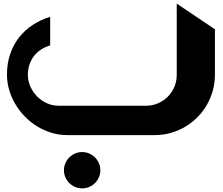

<svg xmlns="http://www.w3.org/2000/svg" viewBox="-20 -748 1237 1063"><path d="M434.6 93.8Q455.6 93.8 473.9 101.8Q492.2 109.9 505.9 123.5Q519.5 137.2 527.6 155.5Q535.6 173.8 535.6 194.3Q535.6 215.3 527.6 233.6Q519.5 252 505.9 265.6Q492.2 279.3 473.9 287.1Q455.6 294.9 434.6 294.9Q414.1 294.9 395.8 287.1Q377.4 279.3 363.8 265.6Q350.1 252 342 233.6Q334 215.3 334 194.3Q334 173.8 342 155.5Q350.1 137.2 363.8 123.5Q377.4 109.9 395.8 101.8Q414.1 93.8 434.6 93.8ZM958.5 -728 1169.9 -585.9V-334.5H1169.4H1169.9Q1169.9 -288.6 1158 -245.8Q1146 -203.1 1124.5 -166Q1103 -128.9 1072.5 -98.4Q1042 -67.9 1005.1 -46.1Q968.3 -24.4 925.8 -12.2Q883.3 0 837.4 0H353Q306.6 0 263.9 -13.2Q221.2 -26.4 184.1 -49.3Q147 -72.3 116.5 -104Q85.9 -135.7 64.2 -172.9Q42.5 -210 30.5 -251.2Q18.6 -292.5 18.6 -334.5Q18.6 -397.5 36.6 -449.7Q54.7 -502 86.7 -542.2Q118.7 -582.5 162.4 -610.8Q206.1 -639.2 257.8 -654.8V-496.6Q231 -488.8 208.3 -474.4Q185.5 -460 169.2 -439.2Q152.8 -418.5 143.6 -391.8Q134.3 -365.2 134.3 -333Q134.3 -300.8 147.7 -270Q161.1 -239.3 184.1 -215.3Q207 -191.4 238.3 -177Q269.5 -162.6 304.7 -162.6H788.6Q823.7 -162.6 854.7 -176Q885.7 -189.5 908.7 -212.4Q931.6 -235.4 945.1 -266.6Q958.5 -297.9 958.5 -333V-334.5Z"/></svg>

Font: DimaBanoo
Style: Bold
Weight: 800
Designer: R.Balvardi
Foundry: R.Balvardi
Version: Version 1.0.0-alpha3